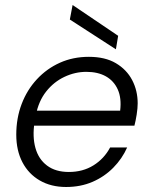

<svg xmlns="http://www.w3.org/2000/svg" viewBox="-20 -735 603 767"><path d="M244 12Q184 12 139 -14Q94 -40 69.5 -87Q45 -134 45 -197Q45 -263 66.5 -319.5Q88 -376 127.5 -418.5Q167 -461 219.5 -484.5Q272 -508 335 -508Q400 -508 443 -482.5Q486 -457 508 -415Q530 -373 530 -322Q530 -303 526 -277.5Q522 -252 517 -233H102L112 -293H460Q466 -343 450.5 -377.5Q435 -412 403 -430Q371 -448 325 -448Q280 -448 237.5 -428Q195 -408 164.5 -369.5Q134 -331 123 -274L118 -247Q109 -189 121.5 -144Q134 -99 168 -73.5Q202 -48 255 -48Q311 -48 353.5 -74.5Q396 -101 420 -146H488Q468 -101 432.5 -65Q397 -29 349.5 -8.5Q302 12 244 12ZM443 -538 259 -657 270 -715 452 -592Z"/></svg>

Font: DM Sans 24pt Light
Style: Italic
Weight: 300
Italic angle: -10°
Designer: Colophon Foundry, Jonny Pinhorn
Foundry: Colophon Foundry
Version: Version 4.004;gftools[0.9.30]